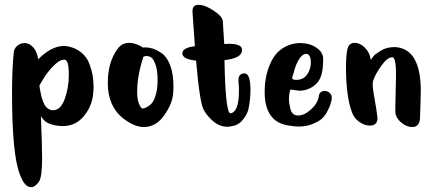

<svg xmlns="http://www.w3.org/2000/svg" viewBox="-20 -596 1799 798"><path d="M268 -402Q298 -395 319.5 -376.5Q341 -358 351 -332Q361 -306 365 -282.5Q369 -259 369 -234Q369 -220 366 -196Q359 -149 326 -110.5Q293 -72 240 -72Q210 -72 183 -83Q164 -90 150 -113Q155 5 155 61Q155 139 142 159Q126 182 109 182Q82 182 63 130Q30 48 30 -208Q30 -310 37 -376Q38 -394 51.5 -405.5Q65 -417 82 -417Q101 -417 117 -400.5Q133 -384 139 -350Q194 -405 246 -405Q256 -405 268 -402ZM195 -138H201Q232 -138 249 -184.5Q266 -231 266 -285Q266 -348 248 -348H247Q227 -348 201 -321Q175 -294 160 -268L144 -241Q144 -239 144.5 -236Q145 -233 145 -231Q155 -166 175 -148Q185 -140 195 -138Z M575 -398Q578 -399 584 -399Q599 -399 615 -394Q631 -389 652.5 -374.5Q674 -360 687.5 -324Q701 -288 701 -235Q701 -232 700.5 -224Q700 -216 700 -212Q698 -168 663.5 -118Q629 -68 577 -68Q540 -68 493 -103Q428 -154 428 -251Q428 -337 468 -392Q486 -418 517 -418Q530 -418 544.5 -413Q559 -408 567 -403ZM570 -145Q574 -145 579 -146Q584 -147 595 -153.5Q606 -160 614 -171Q622 -182 628.5 -206Q635 -230 635 -262V-264Q635 -302 627 -325.5Q619 -349 610 -356Q601 -363 590 -363Q575 -363 575 -357Q550 -279 550 -215Q550 -165 570 -145Z M1021 -222Q1021 -181 1012 -140Q1006 -118 988 -96.5Q970 -75 941 -71Q931 -69 927 -69Q894 -69 868 -90.5Q842 -112 827 -139Q810 -168 795 -344Q738 -350 738 -374V-375Q739 -398 790 -404L780 -547V-550Q780 -576 805 -576Q832 -576 868.5 -551.5Q905 -527 906 -508Q910 -446 912 -413Q915 -413 921.5 -413.5Q928 -414 931 -414Q986 -414 986 -389V-386Q984 -354 913 -346Q917 -125 938 -125H939Q973 -132 973 -217V-233Q973 -236 972 -246Q971 -256 971 -262Q971 -291 996 -291Q1021 -291 1021 -222Z M1305 -196Q1308 -218 1330 -218Q1341 -218 1350 -210Q1359 -202 1359 -189Q1359 -183 1358 -179Q1354 -165 1352.5 -159.5Q1351 -154 1340.5 -133.5Q1330 -113 1317 -102Q1304 -91 1278.5 -80.5Q1253 -70 1221 -70Q1209 -70 1181 -74Q1080 -88 1080 -214Q1080 -281 1104 -333Q1123 -376 1156.5 -396.5Q1190 -417 1228 -417Q1266 -417 1294 -398.5Q1322 -380 1323 -354V-344Q1323 -273 1293 -246Q1263 -219 1223 -219L1187 -224Q1181 -208 1181 -184Q1181 -166 1187 -143Q1194 -116 1219 -116Q1245 -116 1273 -141.5Q1301 -167 1305 -196ZM1201 -295Q1200 -291 1198 -285Q1194 -275 1194.5 -270.5Q1195 -266 1202 -265Q1204 -265 1207 -264.5Q1210 -264 1211 -264Q1241 -264 1256.5 -286.5Q1272 -309 1272 -336Q1272 -366 1258 -371Q1256 -372 1252 -372Q1238 -372 1224 -351.5Q1210 -331 1201 -295Z M1424 -392Q1430 -418 1454 -418Q1476 -418 1496.5 -398Q1517 -378 1521 -347Q1525 -353 1532 -362Q1539 -371 1563 -385.5Q1587 -400 1615 -400H1626Q1729 -391 1729 -217Q1729 -196 1727.5 -162Q1726 -128 1726 -117V-113V-111Q1726 -68 1693 -68Q1673 -68 1652.5 -83Q1632 -98 1625 -118Q1623 -124 1623 -150Q1623 -166 1624.5 -214Q1626 -262 1626 -285Q1626 -355 1612 -358H1610Q1590 -358 1565 -323Q1540 -288 1531 -261Q1529 -256 1529 -244Q1529 -227 1537.5 -181Q1546 -135 1548 -112Q1548 -111 1548.5 -109Q1549 -107 1549 -106Q1549 -74 1517 -74Q1496 -74 1474 -89Q1452 -104 1443 -129Q1418 -195 1418 -317Q1418 -364 1424 -392Z"/></svg>

Font: KleponIjo
Style: Ijo
Weight: 400
Designer: Aprian Dwi Nur Sembada & Aurellia CItra
Version: Version 001.000